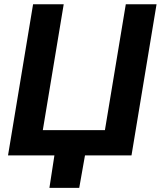

<svg xmlns="http://www.w3.org/2000/svg" viewBox="-20 -748 773 924"><path d="M612.8 0H18.6L139.2 -727.5H286.6L186 -121.6H484.9L585.4 -727.5H733.4ZM217.8 156.2 246.6 -31.2H394.5L361.3 156.2Z"/></svg>

Font: Inter 18pt
Style: Bold Italic
Weight: 700
Italic angle: -9.3988°
Designer: Rasmus Andersson
Foundry: rsms
Version: Version 4.001;git-66647c0bb